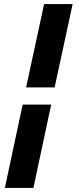

<svg xmlns="http://www.w3.org/2000/svg" viewBox="-20 -720 391 949"><path d="M109 -288 198 -700H339L250 -288ZM4 209 92 -203H233L145 209Z"/></svg>

Font: Red Hat Text
Style: Italic
Weight: 300
Italic angle: -12°
Designer: Pentagram, MCKL
Foundry: Pentagram, MCKL
Version: Version 1.023